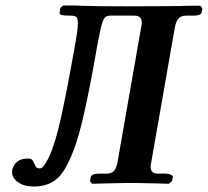

<svg xmlns="http://www.w3.org/2000/svg" viewBox="-20 -668 758 700"><path d="M710 -647 718 -638 715 -623Q714 -611 684 -611H658Q640 -611 631 -600.5Q622 -590 618 -571L531 -74Q530 -70 529.5 -66.5Q529 -63 529 -60Q529 -35 556 -35H583Q594 -35 602.5 -31.5Q611 -28 610 -22L607 -8L596 2Q596 2 580.5 1.5Q565 1 542 0.5Q519 0 496 -0.5Q473 -1 458 -1Q445 -1 421.5 -0.5Q398 0 373.5 0.5Q349 1 332.5 1.5Q316 2 316 2L308 -8L311 -22Q313 -35 342 -35H369Q387 -35 395.5 -45Q404 -55 408 -74L495 -571Q496 -575 496.5 -578.5Q497 -582 497 -585Q497 -611 470 -611H381Q370 -611 363 -604.5Q356 -598 350.5 -577Q345 -556 336 -510Q307 -341 281.5 -232.5Q256 -124 222 -62Q201 -22 172 -5Q143 12 102 12Q68 12 46 -3.5Q24 -19 24 -40V-46Q28 -66 42 -78Q56 -90 82 -90Q96 -90 100.5 -81Q105 -72 109 -63Q113 -54 126 -54Q134 -54 144 -69.5Q154 -85 161 -101Q182 -147 202.5 -239.5Q223 -332 250 -484Q257 -522 260.5 -546Q264 -570 264 -583Q264 -602 257.5 -606.5Q251 -611 238 -611Q215 -611 206 -613Q197 -615 197 -622Q197 -624 198 -625L200 -639L210 -648Q223 -648 242.5 -648Q262 -648 277 -647Q303 -646 338.5 -645.5Q374 -645 438 -645Q518 -645 563.5 -645.5Q609 -646 638 -646Q655 -647 676.5 -647Q698 -647 710 -647Z"/></svg>

Font: Libertinus Serif SemiBold
Style: Italic
Weight: 600
Italic angle: -11.5°
Designer: Philipp H. Poll, Khaled Hosny
Foundry: Caleb Maclennan
Version: Version 7.051;RELEASE